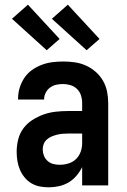

<svg xmlns="http://www.w3.org/2000/svg" viewBox="-20 -790 540 818"><path d="M188 8Q169 8 150 4.5Q131 1 114 -9Q97 -19 84.5 -34.5Q72 -50 64.5 -68Q57 -86 54 -105Q51 -124 51 -143Q51 -170 57.5 -196Q64 -222 79.5 -243Q95 -264 117.5 -278.5Q140 -293 165 -302Q190 -311 216.5 -314Q243 -317 269 -317H330V-351Q330 -368 325 -383.5Q320 -399 308.5 -410.5Q297 -422 281 -427Q265 -432 249 -432Q234 -432 220 -429Q206 -426 194 -417.5Q182 -409 175 -395.5Q168 -382 168 -368V-366H57V-371Q57 -394 64 -416.5Q71 -439 84 -458.5Q97 -478 116 -491.5Q135 -505 157 -513.5Q179 -522 202.5 -525Q226 -528 249 -528Q274 -528 298.5 -524.5Q323 -521 345.5 -511Q368 -501 387 -484.5Q406 -468 418.5 -446.5Q431 -425 436 -400.5Q441 -376 441 -351V0H330V-78Q320 -58 305.5 -41Q291 -24 272.5 -13Q254 -2 232 3Q210 8 188 8ZM234 -88Q253 -88 271.5 -93.5Q290 -99 303.5 -112Q317 -125 323.5 -143Q330 -161 330 -180V-221H269Q257 -221 245.5 -220Q234 -219 222.5 -216Q211 -213 200 -208.5Q189 -204 180 -196Q171 -188 166.5 -177Q162 -166 162 -154Q162 -140 167 -127Q172 -114 182.5 -104.5Q193 -95 206.5 -91.5Q220 -88 234 -88ZM349 -576 201 -710 269 -770 404 -624ZM179 -576 31 -710 99 -770 234 -624Z"/></svg>

Font: Iosevka Term
Style: Bold
Weight: 700
Monospace: yes
Designer: Belleve Invis
Foundry: Belleve Invis
Version: Version 30.0.1